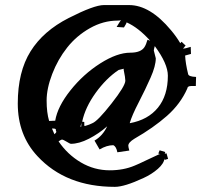

<svg xmlns="http://www.w3.org/2000/svg" viewBox="-20 -828 806 754"><path d="M640.1 -204.1Q628.4 -200.2 627.2 -200.2Q626 -200.2 626 -206.1Q624 -186 599.9 -164.8Q575.7 -143.6 543.5 -128.9Q468.8 -94.2 431.2 -94.2Q238.8 -94.2 127 -214.8Q49.8 -297.4 49.8 -421.6Q49.8 -545.9 99.9 -626.2Q149.9 -706.5 249.8 -757.3Q349.6 -808.1 387.7 -808.1H486.8Q569.3 -808.1 651.4 -709.5Q672.9 -684.1 688 -658.2L692.9 -664.1L709 -648.9L704.1 -644H705.1L698.7 -637.2Q708 -637.2 729 -644L730 -616.2L707 -609.9Q708.5 -579.1 718.8 -537.1Q720.7 -526.9 750 -525.9L749 -490.2H731Q717.3 -490.2 715.8 -481.9V-481Q689 -419.9 635.5 -372.8Q582 -325.7 507.8 -283.2Q483.9 -268.6 483.9 -255.9Q483.9 -251 487.8 -236.8L440.9 -230Q436.5 -252.9 424.8 -257.8Q399.4 -257.8 371.1 -241.2L351.1 -275.9Q383.3 -294.4 400.9 -332Q368.2 -303.2 329.3 -283.2Q290.5 -263.2 257.8 -263.2Q255.4 -263.2 241.7 -271.5Q228 -279.8 223.9 -279.8Q219.7 -279.8 210 -272.9Q245.1 -221.2 297.6 -190.2Q350.1 -159.2 411.1 -159.2Q465.3 -159.2 508.8 -177.7Q522.5 -183.1 553.7 -198.2L605 -222.2L609.9 -223.1Q602.1 -223.1 602.1 -226.1L606.9 -237.8L628.9 -231L627 -224.1L633.8 -226.1ZM172.9 -353 196.8 -354Q206.1 -409.7 256.6 -473.1Q307.1 -536.6 373.5 -578.9Q439.9 -621.1 491.7 -621.1Q533.2 -621.1 547.4 -643.1Q554.2 -653.8 559.1 -671.9L569.8 -668Q523.4 -719.7 477.1 -740.2Q477.1 -736.3 466.8 -720.2L438 -722.2Q442.9 -731 448.5 -739.3Q454.1 -747.6 455.1 -749Q451.2 -747.1 441.9 -747.1Q385.7 -747.1 333 -717.3Q280.3 -687.5 243.7 -641.1Q207 -594.7 185.1 -537.6Q163.1 -480.5 163.1 -433.1Q163.1 -385.7 172.9 -353ZM584 -629.9 591.8 -599.1Q591.8 -569.3 571.5 -523.4Q551.3 -477.5 524.7 -426Q498 -374.5 489.7 -345.2V-344.2Q561.5 -357.4 600.3 -405.3Q639.2 -453.1 639.2 -530.8Q639.2 -577.6 587.9 -647Q584 -633.8 584 -629.9ZM311 -349.1V-335L313 -333Q332 -338.4 342.8 -344.2Q363.8 -352.5 418 -421.6Q472.2 -490.7 472.2 -511.2Q472.2 -522.5 465.8 -553.2V-558.1L445.8 -553.2Q397 -520.5 355.7 -463.4Q314.5 -406.2 302.7 -350.1ZM184.1 -323.2 193.8 -300.8Q201.2 -307.6 201.2 -309.8Q201.2 -312 199.7 -314.9L198.7 -323.2V-320.8Q196.3 -323.2 189.9 -323.2ZM295.9 -331.1Q296.9 -330.1 298.8 -330.1L299.8 -345.2ZM622.1 -209 623 -211.9Z"/></svg>

Font: Eater Caps
Style: Regular
Weight: 400
Version: Version 001.002